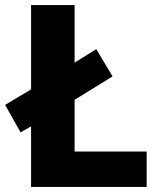

<svg xmlns="http://www.w3.org/2000/svg" viewBox="-26 -827 631 754"><path d="M96 -93V-331L55 -307L-6 -415L96 -476V-807H267V-581L352 -634L416 -527L267 -435V-232H550V-93Z"/></svg>

Font: Noto Sans Telugu UI ExtraBold
Style: Regular
Weight: 800
Designer: Jelle Bosma - Monotype Design Team
Foundry: Monotype Imaging Inc.
Version: Version 2.005; ttfautohint (v1.8.4.7-5d5b)